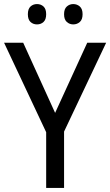

<svg xmlns="http://www.w3.org/2000/svg" viewBox="-20 -924 542 944"><path d="M251 -369 409 -714H502L295 -277V0H207V-274L0 -714H94ZM117 -854Q117 -880 130 -892Q143 -904 162 -904Q181 -904 194 -892Q207 -880 207 -854Q207 -828 194 -816Q181 -804 162 -804Q143 -804 130 -816Q117 -828 117 -854ZM295 -854Q295 -880 308.5 -892Q322 -904 340 -904Q359 -904 372.5 -892Q386 -880 386 -854Q386 -828 372.5 -816Q359 -804 340 -804Q322 -804 308.5 -816Q295 -828 295 -854Z"/></svg>

Font: Noto Sans Gurmukhi UI SemiCondensed
Style: Regular
Weight: 400
Width: 4
Designer: Jelle Bosma - Monotype Design Team
Foundry: Monotype Imaging Inc.
Version: Version 2.004; ttfautohint (v1.8.4.7-5d5b)